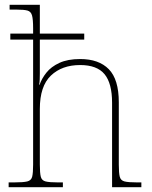

<svg xmlns="http://www.w3.org/2000/svg" viewBox="-20 -780 635 800"><path d="M16 0V-20H40Q77 -20 93.5 -24Q110 -28 114 -43.5Q118 -59 118 -94V-615H23V-640H118V-662Q118 -699 113.5 -715.5Q109 -732 94.5 -736Q80 -740 49 -740H20V-760H146V-640H331V-615H146V-474Q146 -461 145.5 -448.5Q145 -436 143 -427H145Q154 -453 173.5 -477.5Q193 -502 227.5 -518Q262 -534 314 -534Q392 -534 433.5 -491.5Q475 -449 475 -354V-94Q475 -59 479 -43.5Q483 -28 499 -24Q515 -20 550 -20H569V0H447V-352Q447 -433 415.5 -471Q384 -509 314 -509Q238 -509 192 -465Q146 -421 146 -326V-94Q146 -59 150 -43.5Q154 -28 170 -24Q186 -20 220 -20H242V0Z"/></svg>

Font: Noto Serif Devanagari Thin
Style: Regular
Weight: 100
Designer: Universal Thirst, Indian Type Foundry and the Monotype Design Team
Foundry: Monotype Imaging Inc.
Version: Version 2.004; ttfautohint (v1.8.4.7-5d5b)